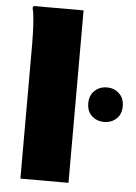

<svg xmlns="http://www.w3.org/2000/svg" viewBox="-54 -801 596 843"><g transform="rotate(5 244.0 -380.0)"><path d="M68 0V-596Q68 -616 67 -646Q66 -676 63.5 -705Q61 -734 56 -752L60 -760H280V0ZM412 -280Q380 -280 358 -300Q336 -320 336 -356Q336 -391 358 -411.5Q380 -432 412 -432Q444 -432 466 -411.5Q488 -391 488 -356Q488 -320 466 -300Q444 -280 412 -280Z"/></g></svg>

Font: Kufam Black
Style: Regular
Weight: 900
Designer: Wael Morcos, Artur Schmal
Foundry: Original Type
Version: Version 1.301; ttfautohint (v1.8.3)